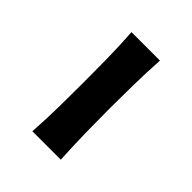

<svg xmlns="http://www.w3.org/2000/svg" viewBox="5 -535 438 438"><g transform="rotate(-45 224.0 -316.0)"><path d="M64.5 -270V-361.8Q107.9 -358.9 148.7 -358.4Q189.5 -357.9 224.6 -357.9Q259.8 -357.9 300.3 -358.4Q340.8 -358.9 384.3 -361.8V-270Q340.8 -272.5 300.3 -273.2Q259.8 -273.9 224.6 -273.9Q189.5 -273.9 148.7 -273.2Q107.9 -272.5 64.5 -270Z"/></g></svg>

Font: Pinar-DS1-FD Medium
Style: Regular
Weight: 500
Designer: Amin Abedi
Version: Version 3.000